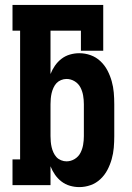

<svg xmlns="http://www.w3.org/2000/svg" viewBox="-20 -755 540 783"><path d="M303 8Q284 8 265 2.5Q246 -3 230.5 -15Q215 -27 204 -43Q193 -59 186 -77V0H31V-105H62V-630H31V-735H401V-548H310V-630H186V-453Q193 -471 204 -487Q215 -503 230.5 -515Q246 -527 265 -532.5Q284 -538 303 -538Q327 -538 349.5 -530Q372 -522 389.5 -505.5Q407 -489 418 -468Q429 -447 435.5 -424Q442 -401 444 -377.5Q446 -354 446 -330V-200Q446 -176 444 -152.5Q442 -129 435.5 -106Q429 -83 418 -62Q407 -41 389.5 -24.5Q372 -8 349.5 0Q327 8 303 8ZM251 -97Q269 -97 284.5 -106.5Q300 -116 308 -131.5Q316 -147 319 -164.5Q322 -182 322 -200V-330Q322 -348 319 -365.5Q316 -383 308 -398.5Q300 -414 284.5 -423.5Q269 -433 251 -433Q240 -433 229 -428.5Q218 -424 210.5 -416Q203 -408 198 -397Q193 -386 190.5 -375Q188 -364 187 -352.5Q186 -341 186 -330V-200Q186 -189 187 -177.5Q188 -166 190.5 -155Q193 -144 198 -133Q203 -122 210.5 -114Q218 -106 229 -101.5Q240 -97 251 -97Z"/></svg>

Font: Iosevka Slab Extrabold
Style: Regular
Weight: 800
Monospace: yes
Designer: Belleve Invis
Foundry: Belleve Invis
Version: Version 11.1.1; ttfautohint (v1.8.3)